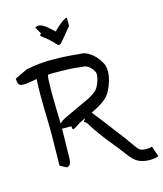

<svg xmlns="http://www.w3.org/2000/svg" viewBox="-143 -967 991 1168"><g transform="rotate(-15 352.0 -382.5)"><path d="M153 13 114 -8 117 -206Q117 -266 115 -326.5Q113 -387 113 -448Q113 -471 113.5 -492.5Q114 -514 115 -534Q115 -543 117 -553Q102 -551 86 -548Q37 -538 15.5 -543Q-6 -548 -6 -588L74 -626Q100 -631 126 -635Q152 -639 179 -640Q197 -642 214.5 -642Q232 -642 250 -642Q321 -642 403 -633Q411 -632 424.5 -631.5Q438 -631 451 -624Q504 -599 537 -537Q542 -528 544.5 -514.5Q547 -501 547 -487Q547 -460 538 -428Q529 -396 514 -368.5Q499 -341 482 -327Q461 -309 436.5 -295Q412 -281 387 -269Q391 -264 394 -259.5Q397 -255 399 -253Q418 -230 445.5 -194Q473 -158 500 -122Q527 -86 546 -62Q553 -53 565.5 -34.5Q578 -16 590.5 0.5Q603 17 610 22Q624 31 653 31Q674 31 687 26L710 92Q685 101 653 101Q606 101 571 79Q557 69 539.5 48.5Q522 28 507.5 7.5Q493 -13 485 -22Q468 -43 442 -75Q416 -107 390 -143.5Q364 -180 345 -212Q342 -218 336 -221Q330 -224 326 -227L339 -247Q334 -244 329 -242Q298 -228 280 -215Q262 -202 254 -200.5Q246 -199 246 -221H187Q187 -213 187 -206Q187 -160 185.5 -123.5Q184 -87 184 -42Q184 -15 177 -1Q170 13 153 13ZM183 -448Q183 -400 184.5 -351Q186 -302 187 -253Q199 -268 226.5 -281Q254 -294 299 -315Q338 -333 375 -350Q412 -367 438 -389Q452 -401 464.5 -431.5Q477 -462 477 -487Q477 -496 475 -500Q465 -520 453 -531.5Q441 -543 421 -552Q424 -551 413 -552Q402 -553 395 -554Q356 -559 320.5 -560.5Q285 -562 250 -562Q235 -562 219.5 -562Q204 -562 189 -560Q187 -552 186 -544.5Q185 -537 185 -531Q184 -510 183.5 -489.5Q183 -469 183 -448ZM390 -814Q390 -814 379 -801Q368 -788 354 -770.5Q340 -753 329 -740.5Q318 -728 318 -728Q308 -717 300.5 -718.5Q293 -720 283 -732Q282 -734 277.5 -738.5Q273 -743 266 -750Q245 -771 228.5 -782.5Q212 -794 207 -800.5Q202 -807 214 -813L189 -858Q203 -865 217 -863.5Q231 -862 251 -847.5Q271 -833 303 -802Q316 -816 332.5 -830.5Q349 -845 364 -855.5Q379 -866 390 -866ZM327 -775Q325 -778 323 -780Z"/></g></svg>

Font: Syne
Style: Italic
Weight: 400
Italic angle: -9°
Designer: Lucas Descroix
Foundry: Bonjour Monde
Version: Version 2.000; ttfautohint (v1.8.3)